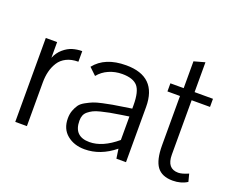

<svg xmlns="http://www.w3.org/2000/svg" viewBox="-110 -869 1318 1074"><g transform="rotate(20 548.5 -332.5)"><path d="M127 -499.5V-405.8Q140.6 -439.5 166.5 -461.7Q192.4 -483.9 219.5 -491.9Q246.6 -500 276.4 -500V-437Q235.8 -437 206.3 -422.4Q176.8 -407.7 160.4 -381.8Q144 -356 136.5 -325.7Q128.9 -295.4 128.9 -259.8V0H59.6V-499.5Z M649.4 -106.9Q564.9 -35.6 487.3 -35.6Q394.5 -35.6 394.5 -129.4Q394.5 -147.5 399.9 -161.1Q405.3 -174.8 418.2 -185.3Q431.2 -195.8 446.3 -203.4Q461.4 -210.9 487.8 -217.5Q514.2 -224.1 538.6 -228.8Q563 -233.4 601.6 -239.3L649.4 -246.6ZM661.6 0H718.8V-328.6Q718.8 -509.8 535.2 -509.8Q409.7 -509.8 349.6 -433.6Q391.1 -394.5 391.1 -394Q415.5 -424.3 452.4 -440.4Q489.3 -456.5 531.2 -456.5Q595.7 -456.5 622.6 -426Q649.4 -395.5 649.4 -314V-293.5L601.1 -286.1Q558.6 -279.8 537.6 -276.1Q516.6 -272.5 481.9 -264.9Q447.3 -257.3 429.9 -250.2Q412.6 -243.2 389.6 -230.7Q366.7 -218.3 356 -203.4Q345.2 -188.5 337.2 -167.2Q329.1 -146 329.1 -119.6Q329.1 -57.1 370.8 -22.7Q412.6 11.7 475.1 11.7Q569.8 11.7 653.3 -56.6Z M1072.8 -61 1084.5 -15.6Q1047.9 7.8 998.5 7.8Q934.1 7.8 905 -31.5Q876 -70.8 876 -158.7V-451.2H801.3V-499.5H880.4V-659.2L945.3 -677.2V-499.5H1054.7V-451.2H945.3V-127.4Q945.3 -44.4 1012.7 -44.4Q1035.2 -44.4 1072.8 -61Z"/></g></svg>

Font: Pontano Sans
Style: Regular
Weight: 400
Foundry: vernon adams
Version: 1.0